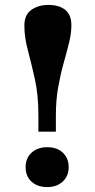

<svg xmlns="http://www.w3.org/2000/svg" viewBox="-20 -746 385 780"><path d="M136 -211V-278Q136 -361 121.5 -425.5Q107 -490 93 -542.5Q79 -595 79 -642Q79 -686 107.5 -706Q136 -726 177 -726Q220 -726 245 -706Q270 -686 270 -644Q270 -610 260.5 -572Q251 -534 238.5 -489.5Q226 -445 216.5 -392.5Q207 -340 207 -277V-211ZM172 14Q132 14 108 -8Q84 -30 84 -67Q84 -103 108 -125.5Q132 -148 172 -148Q212 -148 235.5 -125.5Q259 -103 259 -67Q259 -31 235 -8.5Q211 14 172 14Z"/></svg>

Font: Literata 36pt
Style: Bold
Weight: 700
Designer: Latin by Veronika Burian and Jose Scaglione. Greek by Irene Vlachou. Cyrillic by Vera Evstafieva.
Foundry: TypeTogether
Version: Version 3.002